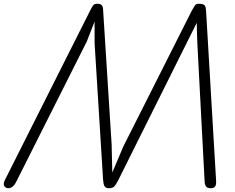

<svg xmlns="http://www.w3.org/2000/svg" viewBox="-23 -999 1248 1019"><path d="M21 0Q14 0 8.5 -3.2Q3 -6.5 -0.5 -11.5Q-4 -17 -3 -25.5Q-2 -34 4.5 -46.5L457 -946Q464.5 -961 470.8 -970Q477 -979 493.5 -979Q511 -979 517.2 -971Q523.5 -963 524 -950L569.5 -231.5L573 -83.5L631.5 -221.5L995.5 -943.5Q1002.5 -956.5 1009.8 -967.8Q1017 -979 1029.5 -979Q1057.5 -979 1063.5 -970.2Q1069.5 -961.5 1070.5 -944L1124 -38Q1125 -18 1118.5 -9Q1112 0 1096.5 0Q1076.5 0 1070 -10.2Q1063.5 -20.5 1063 -35L1024 -776L1021 -877.5L977 -789.5L605.5 -44.5Q597 -27 587 -13.5Q577 0 557 0Q537 0 531.2 -11.5Q525.5 -23 524 -46.5L479 -770V-884.5L437.5 -778.5L63 -34Q53.5 -15.5 42.8 -7.8Q32 0 21 0Z"/></svg>

Font: Edu QLD Hand
Style: Regular
Weight: 400
Designer: Tina and Corey Anderson, Eben Sorkin
Foundry: Sorkin Type Co.
Version: Version 2.000